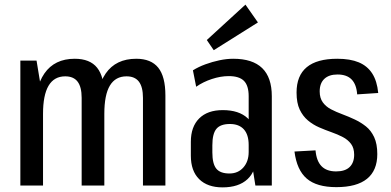

<svg xmlns="http://www.w3.org/2000/svg" viewBox="-20 -802 1689 830"><path d="M598 -379Q598 -426 580.5 -449Q563 -472 527 -472Q479 -472 455 -432Q431 -392 431 -310L393 -241V-296Q393 -421 437 -484.5Q481 -548 569 -548Q633 -548 664 -509.5Q695 -471 695 -389V0H598ZM68 -540H138L166 -370V0H68ZM333 -379Q333 -426 315.5 -449Q298 -472 262 -472Q214 -472 190 -431.5Q166 -391 166 -310L128 -241V-296Q128 -421 172 -484.5Q216 -548 303 -548Q369 -548 400 -509Q431 -470 431 -389V0H333Z M1055 -183V-386Q1055 -432 1034.5 -452.5Q1014 -473 969 -473Q934 -473 896 -460.5Q858 -448 828 -427L814 -498Q838 -513 868 -524Q898 -535 929 -541.5Q960 -548 988 -548Q1072 -548 1113.5 -507.5Q1155 -467 1155 -386V0H1084ZM942 8Q877 8 841 -27.5Q805 -63 805 -129V-189Q805 -254 841 -290Q877 -326 943 -326Q1013 -326 1050.5 -291Q1088 -256 1088 -191V-130Q1088 -63 1050 -27.5Q1012 8 942 8ZM972 -52Q1009 -52 1032 -78Q1055 -104 1055 -145V-175Q1055 -220 1034 -243Q1013 -266 974 -266Q933 -266 915.5 -245Q898 -224 898 -174V-143Q898 -94 915 -73Q932 -52 972 -52ZM1095 -705 904 -585 874 -629 1041 -782Z M1434 7Q1349 7 1306 -30Q1263 -67 1253 -147L1344 -152Q1348 -106 1370 -83.5Q1392 -61 1433 -61Q1472 -61 1491.5 -80Q1511 -99 1511 -133Q1511 -162 1497.5 -180Q1484 -198 1462 -209.5Q1440 -221 1413 -230.5Q1386 -240 1359.5 -251.5Q1333 -263 1311 -281.5Q1289 -300 1275.5 -328.5Q1262 -357 1262 -402Q1262 -475 1306 -511.5Q1350 -548 1438 -548Q1494 -548 1531 -532.5Q1568 -517 1589 -484.5Q1610 -452 1615 -400L1524 -394Q1521 -437 1500 -458.5Q1479 -480 1439 -480Q1402 -480 1382 -461Q1362 -442 1362 -407Q1362 -378 1375.5 -359.5Q1389 -341 1411 -329.5Q1433 -318 1460 -308Q1487 -298 1513.5 -285.5Q1540 -273 1562 -255.5Q1584 -238 1597.5 -209Q1611 -180 1611 -136Q1611 -65 1566.5 -29Q1522 7 1434 7Z"/></svg>

Font: Pathway Extreme Condensed Medium
Style: Regular
Weight: 500
Width: 3
Version: Version 1.001;gftools[0.9.26]